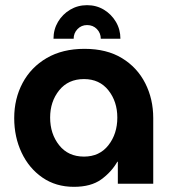

<svg xmlns="http://www.w3.org/2000/svg" viewBox="-20 -711 678 743"><path d="M266 12Q196 12 144 -24Q92 -60 63.5 -120.5Q35 -181 35 -254Q35 -329 67.5 -390Q100 -451 161 -486.5Q222 -522 307 -522Q393 -522 452 -486Q511 -450 542 -389Q573 -328 573 -254V0H436V-85H434Q411 -45 371.5 -16.5Q332 12 266 12ZM305 -105Q365 -105 399.5 -149Q434 -193 434 -256Q434 -318 399.5 -361.5Q365 -405 305 -405Q244 -405 209 -361.5Q174 -318 174 -256Q174 -193 209 -149Q244 -105 305 -105ZM317 -691Q281 -691 251.5 -673.5Q222 -656 204.5 -626.5Q187 -597 187 -561H265Q265 -583 280 -598.5Q295 -614 317 -614Q340 -614 355 -598.5Q370 -583 370 -561H446Q446 -597 428.5 -626.5Q411 -656 382 -673.5Q353 -691 317 -691Z"/></svg>

Font: MuseoModerno SemiBold
Style: Regular
Weight: 600
Designer: Pablo Cosgaya, Héctor Gatti, Marcela Romero, and the Authors of The MuseoModerno Project.
Foundry: Omnibus-Type Team
Version: Version 1.001